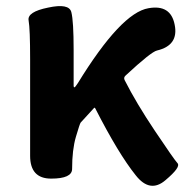

<svg xmlns="http://www.w3.org/2000/svg" viewBox="-20 -587 643 631"><path d="M524 5Q473 49 426 -11Q369 -82 293 -231Q291 -235 288 -231Q271 -212 245 -184Q242 -180 229.5 -137.5Q217 -95 217 -32Q217 0 148 0Q79 0 79 -75V-393Q79 -492 74 -520Q69 -548 138 -562Q207 -577 214.5 -547Q222 -517 222 -423V-305Q222 -300 224.5 -300Q227 -300 236 -314Q378 -545 468 -560Q541 -573 554 -506Q568 -438 496 -421Q477 -417 393 -339Q385 -332 390 -323Q428 -248 489 -157Q552 -63 563.5 -50.5Q575 -38 524 5Z"/></svg>

Font: Resource Han Rounded JP
Style: Bold
Weight: 700
Designer: Cyano Hao (round all glyphs); Ryoko NISHIZUKA 西塚涼子 (kana, bopomofo & ideographs); Paul D. Hunt (Latin, Greek & Cyrillic)
Foundry: Cyano Hao
Version: 0.990